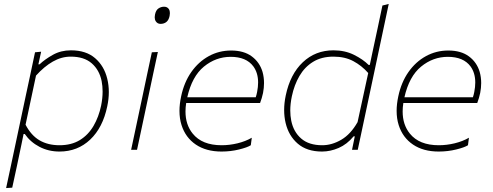

<svg xmlns="http://www.w3.org/2000/svg" viewBox="-20 -759 2500 973"><path d="M11 194Q23 137.5 34.5 84.5Q46 31.5 58.5 -28.5L110 -271Q119.5 -315.5 132 -373.5Q144 -431 157.5 -494L188.5 -497L174.5 -433H180.5Q207.5 -458.5 248 -481.2Q288.5 -504 339.5 -504Q416 -504 462 -464.2Q508 -424.5 523.5 -360Q531.5 -327.5 531.5 -292.5Q531.5 -257.5 523.5 -220Q501 -112 437 -51.5Q373 9 281.5 9Q226 9 180 -15Q134 -39 105.5 -80H99.5L89 -28.5Q76.5 31 65.5 83.5Q54 135.5 42 192ZM281.5 -23Q342 -23 384.8 -49.2Q427.5 -75.5 454 -121Q480.5 -166.5 492.5 -224Q500 -261.5 500 -295Q500 -323 495 -348.5Q483.5 -404.5 444.8 -438.2Q406 -472 338.5 -472Q291.5 -472 247.8 -447Q204 -422 162.5 -376L109.5 -127Q138 -72.5 180.5 -47.8Q223 -23 281.5 -23Z M644.5 0Q656.5 -56.5 667.5 -108Q678.5 -159.5 691.5 -221L702 -270.5Q715 -332 726.2 -385Q737.5 -438 749.5 -494L780 -495.5Q767.5 -438 756.5 -386Q745.5 -333.5 732 -270.5L721.5 -221Q708.5 -159.5 697.5 -108Q686.5 -56.5 674.5 0ZM793.5 -638Q778 -638 769.5 -651Q764 -659.5 764 -671.5Q764 -677.5 765.5 -685Q770 -707.5 783 -716.2Q796 -725 811.5 -725Q828 -725 836 -712.5Q841 -704.5 841 -692.5Q841 -686 839.5 -678Q835 -657 823 -647.5Q811 -638 793.5 -638Z M1103 9Q1024.5 9 972.2 -26.5Q920 -62 900 -125Q889.5 -158 889.5 -197Q889.5 -231.5 898 -271Q913 -342 949.5 -394Q986 -446 1038 -474.5Q1090 -503 1151 -503Q1216 -503 1256 -473.2Q1296 -443.5 1310.5 -394.5Q1318 -367.5 1318 -338Q1318 -314 1313 -288Q1311 -277 1306.5 -262.2Q1302 -247.5 1298 -237H923.5Q920 -214.5 920 -194Q920 -127 956.5 -82Q1004 -23 1103 -23Q1143.5 -23 1183.8 -32.8Q1224 -42.5 1256 -61L1251 -23Q1234 -12 1191.5 -1.5Q1149 9 1103 9ZM1149 -471Q1074 -471 1013.5 -421.5Q953 -372 929 -266H1276Q1280.5 -279.5 1283 -293Q1288 -318.5 1288 -341Q1288 -389.5 1264 -422.5Q1228 -471 1149 -471Z M1612 9Q1535.5 9 1489.2 -30.8Q1443 -70.5 1427.5 -135.5Q1420 -167 1420 -201.5Q1420 -237 1428 -275Q1450.5 -383 1514.5 -443.5Q1578.5 -504 1670 -504Q1728 -504 1773.8 -481.2Q1819.5 -458.5 1848 -430H1854L1867.5 -494Q1881 -556.5 1893.8 -616.5Q1906.5 -676.5 1918 -731L1950 -739Q1937 -677.5 1924.2 -617.5Q1911.5 -557.5 1898 -494L1840 -221Q1827 -159.5 1816 -108Q1805 -56.5 1793 0H1764L1778 -68H1772Q1738.5 -27.5 1696.2 -9.2Q1654 9 1612 9ZM1613 -23Q1662 -23 1709.5 -50.8Q1757 -78.5 1792 -140L1846 -389Q1813 -426.5 1770.5 -449.2Q1728 -472 1670 -472Q1609.5 -472 1566.8 -445.8Q1524 -419.5 1497.5 -374Q1471 -328.5 1459 -271Q1451 -233 1451 -199Q1451 -172 1456 -147Q1467.5 -90.5 1506.5 -56.8Q1545.5 -23 1613 -23Z M2203.5 9Q2125 9 2072.8 -26.5Q2020.5 -62 2000.5 -125Q1990 -158 1990 -197Q1990 -231.5 1998.5 -271Q2013.5 -342 2050 -394Q2086.5 -446 2138.5 -474.5Q2190.5 -503 2251.5 -503Q2316.5 -503 2356.5 -473.2Q2396.5 -443.5 2411 -394.5Q2418.5 -367.5 2418.5 -338Q2418.5 -314 2413.5 -288Q2411.5 -277 2407 -262.2Q2402.5 -247.5 2398.5 -237H2024Q2020.5 -214.5 2020.5 -194Q2020.5 -127 2057 -82Q2104.5 -23 2203.5 -23Q2244 -23 2284.2 -32.8Q2324.5 -42.5 2356.5 -61L2351.5 -23Q2334.5 -12 2292 -1.5Q2249.5 9 2203.5 9ZM2249.5 -471Q2174.5 -471 2114 -421.5Q2053.5 -372 2029.5 -266H2376.5Q2381 -279.5 2383.5 -293Q2388.5 -318.5 2388.5 -341Q2388.5 -389.5 2364.5 -422.5Q2328.5 -471 2249.5 -471Z"/></svg>

Font: Heraclito Thin
Style: Italic
Weight: 100
Italic angle: -12°
Designer: Kostas Bartsokas (font) & Cristiano Sobral (main changes)
Foundry: Kostas Bartsokas (font) & Cristiano Sobral (main changes)
Version: Version 1.00;July 8, 2020;FontCreator 13.0.0.2655 64-bit